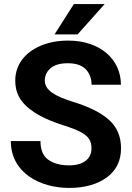

<svg xmlns="http://www.w3.org/2000/svg" viewBox="-20 -922 656 952"><path d="M433.6 -186C433.6 -137.7 397.9 -102.1 322.3 -102.1C280.3 -102.1 246.1 -111.3 220.2 -129.4C193.8 -147.5 180.7 -178.7 180.7 -222.7H33.7C33.7 -63 181.6 9.8 322.3 9.8C399.9 9.8 462.4 -7.8 509.8 -42.5C556.6 -77.1 580.1 -125 580.1 -187C580.1 -245.1 560.1 -292.5 520 -328.1C479.5 -363.8 420.9 -393.1 343.8 -416.5C251.5 -445.3 202.1 -475.1 202.1 -522.5C202.1 -546.4 211.4 -566.9 230.5 -583.5C249.5 -600.1 277.8 -608.4 316.4 -608.4C356 -608.4 385.7 -598.6 405.3 -578.6C424.3 -558.6 434.1 -532.7 434.1 -502H579.6C579.6 -628.4 475.6 -720.7 318.8 -720.7C267.6 -720.7 222.7 -712.4 183.1 -695.8C104 -662.6 55.7 -601.6 55.7 -522.9C55.7 -482.4 66.4 -448.2 88.4 -420.4C131.3 -364.7 207.5 -328.6 293.9 -300.8C332.5 -288.6 362.3 -277.3 382.3 -266.1C422.4 -244.1 433.6 -220.7 433.6 -186ZM364.7 -751.5 499 -901.9H346.2L250.5 -751.5Z"/></svg>

Font: Vazirmatn
Style: Bold
Weight: 700
Designer: Saber Rastikerdar
Foundry: Saber Rastikerdar
Version: Version 33.003